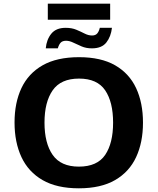

<svg xmlns="http://www.w3.org/2000/svg" viewBox="-20 -1021 863 1051"><path d="M583 -913.1H241.7V-1001H583ZM296.4 -756.3H230.5Q234.9 -804.7 261 -836.7Q287.1 -868.7 339.4 -868.7Q373 -868.7 397.9 -858.2Q422.9 -847.7 443.4 -837.2Q463.9 -826.7 483.9 -826.7Q502.4 -826.7 512 -837.6Q521.5 -848.6 526.4 -868.7H592.8Q587.4 -820.8 562.3 -788.6Q537.1 -756.3 482.9 -756.3Q452.1 -756.3 427.2 -766.8Q402.3 -777.3 381.3 -787.6Q360.4 -797.9 341.8 -797.9Q322.3 -797.9 312.5 -787.8Q302.7 -777.8 296.4 -756.3ZM762.7 -349.6Q762.7 -241.7 725.1 -160.9Q687.5 -80.1 609.9 -35.2Q532.2 9.8 411.6 9.8Q291 9.8 213.1 -35.2Q135.3 -80.1 97.4 -161.1Q59.6 -242.2 59.6 -350.6Q59.6 -458.5 97.4 -538.8Q135.3 -619.1 213.4 -663.6Q291.5 -708 412.6 -708Q532.7 -708 610.1 -663.6Q687.5 -619.1 725.1 -538.6Q762.7 -458 762.7 -349.6ZM223.6 -349.6Q223.6 -237.3 268.3 -173.1Q313 -108.9 411.6 -108.9Q512.2 -108.9 555.7 -173.1Q599.1 -237.3 599.1 -349.6Q599.1 -462.4 555.7 -526.6Q512.2 -590.8 412.6 -590.8Q313 -590.8 268.3 -526.6Q223.6 -462.4 223.6 -349.6Z"/></svg>

Font: Lunasima
Style: Bold
Weight: 700
Designer: The DocRepair Project, Monotype Design Team
Foundry: Google
Version: Version 2.009